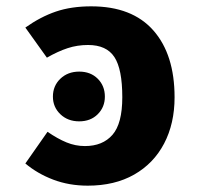

<svg xmlns="http://www.w3.org/2000/svg" viewBox="-20 -569 640 606"><path d="M60 -53 130 -153Q162 -131 190 -119.5Q218 -108 248 -108Q304 -108 335 -143.5Q366 -179 366 -262Q366 -351 341 -389Q316 -427 258 -427Q224 -427 193.5 -417Q163 -407 128 -387L60 -482Q108 -516 156.5 -532.5Q205 -549 268 -549Q397 -549 464 -473Q531 -397 531 -262Q531 -179 498 -116Q465 -53 403.5 -18Q342 17 257 17Q198 17 148 -2Q98 -21 60 -53ZM311 -264Q311 -231 288.5 -208.5Q266 -186 230 -186Q194 -186 170.5 -208.5Q147 -231 147 -264Q147 -298 170.5 -320.5Q194 -343 230 -343Q266 -343 288.5 -320.5Q311 -298 311 -264Z"/></svg>

Font: Fira Mono
Style: Bold
Weight: 700
Monospace: yes
Designer: Carrois Corporate & Edenspiekermann AG
Foundry: Carrois Corporate GbR & Edenspiekermann AG
Version: Version 3.206